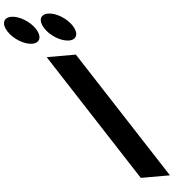

<svg xmlns="http://www.w3.org/2000/svg" viewBox="-797 -1168 1173 1233"><g transform="rotate(-5 -210.5 -551.5)"><path d="M-678.4 -1103C-729.4 -1103 -743.9 -1062 -710.8 -1011C-677.8 -960 -610.3 -919 -559.3 -919C-508.3 -919 -493.8 -960 -526.8 -1011C-559.9 -1062 -627.4 -1103 -678.4 -1103ZM-441.4 -1103C-492.4 -1103 -506.9 -1062 -473.8 -1011C-440.8 -960 -373.3 -919 -322.3 -919C-271.3 -919 -256.8 -960 -289.8 -1011C-322.9 -1062 -390.4 -1103 -441.4 -1103ZM-286.4 -825H-474.4L60 0H248Z"/></g></svg>

Font: Hussar
Style: BdOpOblSeven
Weight: 700
Foundry: Cannot Into Space Fonts
Version: Version 2.00